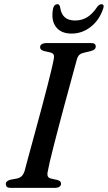

<svg xmlns="http://www.w3.org/2000/svg" viewBox="-20 -908 521 928"><path d="M211 -80.3Q207.2 -64.3 211.2 -55.7Q215.2 -47.1 228.3 -44.5L255.7 -38.5Q266 -35.9 270.6 -31.5Q275.1 -27 275.1 -19.6Q275.1 -10.7 267 -5.4Q258.9 0 245.7 0H32.9Q18.4 0 13.3 -4.9Q8.1 -9.8 8.1 -17.8Q7.8 -26 13.9 -31.5Q19.9 -36.9 30.3 -39.3L60.3 -44.8Q75.7 -47.9 84.6 -56.5Q93.5 -65.1 99.1 -82.1Q104.1 -101.1 113 -134.5Q122 -167.9 133.7 -210.6Q145.4 -253.3 158.2 -300.7Q171.1 -348 183.8 -395.7Q196.6 -443.4 207.7 -486.8Q218.8 -530.2 227.2 -564.9Q235.6 -599.6 239.4 -620.6Q242.8 -635.3 239.4 -643.4Q236 -651.5 222.2 -654.6L193.6 -661.2Q182.7 -664.3 178.2 -668.7Q173.8 -673.2 173.8 -680.4Q173.8 -689.8 182.5 -694.9Q191.3 -700 208.3 -700H418.6Q432.8 -700 437.8 -695.5Q442.8 -691.1 442.8 -683.4Q442.8 -674.8 436.7 -669.5Q430.6 -664.3 418.5 -661L386.7 -653.4Q372 -650.3 364.2 -643.5Q356.4 -636.7 351.8 -621.6Q345.7 -599.3 335.7 -562.7Q325.7 -526.2 313.3 -480.7Q300.8 -435.2 287.5 -385.6Q274.2 -336.1 261.6 -287.9Q249 -239.7 238.3 -197.8Q227.6 -155.9 220.4 -125.1Q213.2 -94.2 211 -80.3ZM342.8 -808.9Q375.4 -808.9 401.5 -824.8Q427.5 -840.7 450.3 -875.4Q455.8 -881.9 460.8 -884.8Q465.8 -887.7 470.2 -887.7Q477.5 -887.7 480 -882.3Q482.4 -876.9 479 -867.4Q460.8 -811.6 419.2 -778.7Q377.6 -745.7 326 -745.7Q274.1 -745.7 249.9 -778.7Q225.7 -811.6 236.7 -867.4Q238.7 -876.9 244.3 -882.3Q249.9 -887.7 257 -887.7Q262.1 -887.7 265.1 -884.8Q268 -881.9 270.1 -875.4Q275 -840.3 293 -824.6Q311 -808.9 342.8 -808.9Z"/></svg>

Font: Fraunces
Style: Italic
Weight: 900
Italic angle: -16°
Version: Version 1.000;[0bf87f6ff]